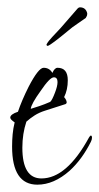

<svg xmlns="http://www.w3.org/2000/svg" viewBox="-20 -493 271 524"><path d="M82 11Q13 11 13 -93Q13 -110 14.5 -126.5Q16 -143 20 -159Q8 -167 8 -172Q8 -181 29 -188Q39 -218 58 -256Q85 -308 99 -308Q115 -308 123 -294Q129 -308 137 -308Q165 -308 165 -274Q165 -248 155 -228Q162 -220 162 -213Q162 -211 159 -209L103 -191Q87 -186 74.5 -178Q62 -170 52 -161Q41 -128 41 -90Q41 -6 93 -6Q162 -6 223 -118Q226 -123 228 -123Q231 -123 231 -117Q231 -112 228 -106Q204 -58 170 -27Q127 11 82 11ZM64 -196Q74 -199 87.5 -203.5Q101 -208 117 -215Q122 -219 130 -240Q137 -258 137 -269Q137 -282 127 -282Q116 -282 91 -245Q65 -209 64 -196ZM111 -368Q107 -367 107 -372Q112 -381 122.5 -392Q133 -403 145 -416L192 -470Q195 -473 198 -473Q214 -473 218 -457V-455Q218 -452 217 -449.5Q216 -447 214 -444Q206 -438 191 -428Q176 -418 167 -410Q120 -371 111 -368Z"/></svg>

Font: Shalimar
Style: Regular
Weight: 400
Designer: Robert E. Leuschke
Foundry: Robert E. Leuschke
Version: Version 1.010; ttfautohint (v1.8.3)